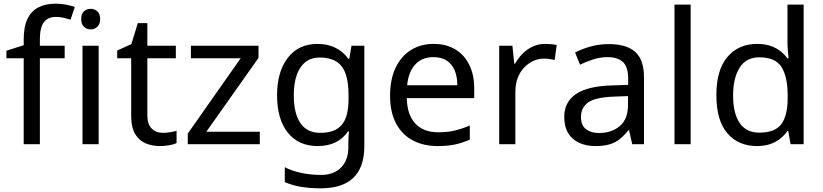

<svg xmlns="http://www.w3.org/2000/svg" viewBox="-20 -836 4479 1045"><path d="M332 -519H197V-51H109V-519H15V-560L109 -590V-621Q109 -690 129.5 -733Q150 -776 189 -796Q228 -816 283 -816Q315 -816 341.5 -810.5Q368 -805 387 -798L364 -729Q348 -734 327 -739Q306 -744 284 -744Q240 -744 218.5 -714.5Q197 -685 197 -622V-587H332Z M517 -587V-51H429V-587ZM474 -788Q494 -788 509.5 -774.5Q525 -761 525 -732Q525 -704 509.5 -690Q494 -676 474 -676Q452 -676 437 -690Q422 -704 422 -732Q422 -761 437 -774.5Q452 -788 474 -788Z M866 -113Q886 -113 907 -116.5Q928 -120 941 -124V-57Q927 -50 901 -45.5Q875 -41 851 -41Q809 -41 773.5 -55.5Q738 -70 716 -106Q694 -142 694 -207V-519H618V-561L695 -596L730 -710H782V-587H937V-519H782V-209Q782 -160 805.5 -136.5Q829 -113 866 -113Z M1394 -51H1002V-109L1290 -519H1019V-587H1387V-521L1103 -119H1394Z M1708 -597Q1761 -597 1803.5 -577Q1846 -557 1876 -516H1881L1893 -587H1963V-42Q1963 34 1937 85.5Q1911 137 1858 163Q1805 189 1723 189Q1665 189 1616.5 180.5Q1568 172 1530 155V74Q1568 94 1619 105Q1670 116 1728 116Q1797 116 1836.5 75.5Q1876 35 1876 -35V-56Q1876 -68 1877 -90.5Q1878 -113 1879 -122H1875Q1847 -81 1805.5 -61Q1764 -41 1709 -41Q1605 -41 1546.5 -114Q1488 -187 1488 -318Q1488 -446 1546.5 -521.5Q1605 -597 1708 -597ZM1720 -523Q1675 -523 1643.5 -499Q1612 -475 1595.5 -429Q1579 -383 1579 -317Q1579 -218 1615.5 -165.5Q1652 -113 1722 -113Q1763 -113 1792 -123.5Q1821 -134 1840 -156.5Q1859 -179 1868 -214Q1877 -249 1877 -297V-318Q1877 -391 1860.5 -436Q1844 -481 1809 -502Q1774 -523 1720 -523Z M2340 -597Q2409 -597 2458.5 -567Q2508 -537 2534.5 -482.5Q2561 -428 2561 -355V-302H2194Q2196 -211 2240.5 -163.5Q2285 -116 2365 -116Q2416 -116 2455.5 -125.5Q2495 -135 2537 -153V-76Q2496 -58 2456 -49.5Q2416 -41 2361 -41Q2285 -41 2226.5 -72Q2168 -103 2135.5 -164.5Q2103 -226 2103 -315Q2103 -403 2132.5 -466Q2162 -529 2215.5 -563Q2269 -597 2340 -597ZM2339 -525Q2276 -525 2239.5 -484.5Q2203 -444 2196 -372H2469Q2469 -418 2455 -452Q2441 -486 2412.5 -505.5Q2384 -525 2339 -525Z M2947 -597Q2962 -597 2979.5 -595.5Q2997 -594 3010 -591L2999 -510Q2986 -513 2970.5 -515Q2955 -517 2941 -517Q2910 -517 2882 -504Q2854 -491 2832 -467.5Q2810 -444 2797.5 -411Q2785 -378 2785 -337V-51H2697V-587H2769L2779 -489H2783Q2800 -519 2824 -543.5Q2848 -568 2879 -582.5Q2910 -597 2947 -597Z M3293 -596Q3391 -596 3438 -553Q3485 -510 3485 -416V-51H3421L3404 -127H3400Q3377 -98 3352.5 -78.5Q3328 -59 3296.5 -50Q3265 -41 3220 -41Q3172 -41 3133.5 -58Q3095 -75 3073 -110.5Q3051 -146 3051 -200Q3051 -280 3114 -323.5Q3177 -367 3308 -371L3399 -374V-406Q3399 -473 3370 -499Q3341 -525 3288 -525Q3246 -525 3208 -512.5Q3170 -500 3137 -484L3110 -550Q3145 -569 3193 -582.5Q3241 -596 3293 -596ZM3319 -310Q3219 -306 3180.5 -278Q3142 -250 3142 -199Q3142 -154 3169.5 -133Q3197 -112 3240 -112Q3308 -112 3353 -149.5Q3398 -187 3398 -265V-313Z M3739 -51H3651V-811H3739Z M4099 -41Q3999 -41 3939 -110.5Q3879 -180 3879 -318Q3879 -456 3939.5 -526.5Q4000 -597 4100 -597Q4142 -597 4173 -586.5Q4204 -576 4227 -558Q4250 -540 4266 -518H4272Q4271 -531 4268.5 -556.5Q4266 -582 4266 -597V-811H4354V-51H4283L4270 -123H4266Q4250 -100 4227 -81.5Q4204 -63 4172.5 -52Q4141 -41 4099 -41ZM4113 -114Q4198 -114 4232.5 -160.5Q4267 -207 4267 -301V-317Q4267 -417 4234 -470.5Q4201 -524 4112 -524Q4041 -524 4005.5 -467.5Q3970 -411 3970 -316Q3970 -220 4005.5 -167Q4041 -114 4113 -114Z"/></svg>

Font: Noto Sans Tamil UI
Style: Regular
Weight: 400
Designer: Jelle Bosma - Monotype Design Team
Foundry: Monotype Imaging Inc.
Version: Version 2.004